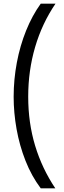

<svg xmlns="http://www.w3.org/2000/svg" viewBox="-20 -819 354 1055"><path d="M55 -287Q55 -382 72.5 -475Q90 -568 123.5 -651Q157 -734 204 -799H285Q211 -690 173 -560.5Q135 -431 135 -288Q135 -144 173 -18.5Q211 107 284 216H204Q153 148 120 64Q87 -20 71 -110Q55 -200 55 -287Z"/></svg>

Font: sinhala115
Style: Regular
Weight: 400
Designer: Jelle Bosma - Monotype Design Team
Foundry: Monotype Imaging Inc.
Version: Version 2.006